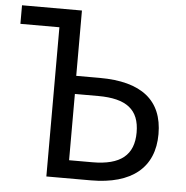

<svg xmlns="http://www.w3.org/2000/svg" viewBox="-51 -764 788 814"><g transform="rotate(5 342.5 -357.0)"><path d="M176 0H365C540 0 634 -78 634 -220C634 -364 543 -436 365 -436H265V-714H10V-635H176ZM266 -77V-359H365C486 -359 541 -316 541 -219C541 -123 485 -77 365 -77Z"/></g></svg>

Font: Noto Sans Math
Style: Regular
Weight: 400
Designer: Monotype Design Team, Delve Withrington, Jeff Kellem
Foundry: Monotype Imaging Inc., Delve Fonts LLC
Version: Version 3.000